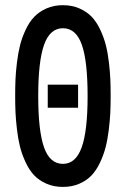

<svg xmlns="http://www.w3.org/2000/svg" viewBox="-20 -716 490 748"><path d="M411.1 -341.8Q411.1 -306.2 409.7 -276.1Q408.2 -246.1 403.6 -208.5Q398.9 -170.9 391.1 -141.1Q383.3 -111.3 369.1 -81.5Q355 -51.8 335.9 -32Q316.9 -12.2 288.6 0Q260.3 12.2 225.1 12.2Q189 12.2 160.2 -0.7Q131.3 -13.7 112.3 -33.9Q93.3 -54.2 79.1 -85.2Q64.9 -116.2 57.6 -145.8Q50.3 -175.3 45.9 -213.4Q41.5 -251.5 40.3 -279.5Q39.1 -307.6 39.1 -341.8Q39.1 -377 40.3 -406Q41.5 -435.1 46.1 -472.9Q50.8 -510.7 58.3 -540.5Q65.9 -570.3 80.1 -600.3Q94.2 -630.4 113.3 -650.4Q132.3 -670.4 160.9 -683.1Q189.5 -695.8 225.1 -695.8Q260.7 -695.8 289.6 -683.1Q318.4 -670.4 337.4 -650.4Q356.4 -630.4 370.6 -600.1Q384.8 -569.8 392.3 -540.3Q399.9 -510.7 404.3 -472.9Q408.7 -435.1 409.9 -406Q411.1 -377 411.1 -341.8ZM225.1 -606Q174.8 -606 151.9 -542Q128.9 -478 128.9 -341.8Q128.9 -206.1 151.6 -141.8Q174.3 -77.6 225.1 -77.6Q274.9 -77.6 298.1 -141.6Q321.3 -205.6 321.3 -341.8Q321.3 -478.5 298.6 -542.2Q275.9 -606 225.1 -606ZM284.2 -386.2V-296.4H166V-386.2Z"/></svg>

Font: Anka/Coder Narrow
Style: Bold
Weight: 700
Width: 3
Monospace: yes
Version: Version 001.100